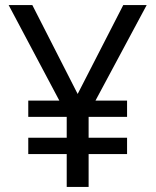

<svg xmlns="http://www.w3.org/2000/svg" viewBox="-20 -734 612 754"><path d="M285 -365 464 -714H556L355 -339H479V-275H328V-193H479V-129H328V0H242V-129H91V-193H242V-275H91V-339H213L14 -714H107Z"/></svg>

Font: Noto Sans Tai Viet
Style: Regular
Weight: 400
Designer: Monotype Design Team
Foundry: Monotype Imaging Inc.
Version: Version 2.003; ttfautohint (v1.8.4.7-5d5b)